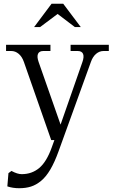

<svg xmlns="http://www.w3.org/2000/svg" viewBox="-20 -744 610 1020"><path d="M106.9 -415Q97.2 -442.9 79.3 -458Q61.5 -473.1 39.1 -473.1H12.2V-505.9H248V-473.1H210.9Q188.5 -473.1 181.9 -458Q175.3 -442.9 185.1 -415L301.8 -82L418 -415Q427.7 -442.9 421.1 -458Q414.6 -473.1 392.1 -473.1H355V-505.9H558.1V-473.1H530.8Q508.3 -473.1 490.5 -458Q472.7 -442.9 462.9 -415L291 60.1Q270 118.2 247.1 157Q224.1 195.8 197.8 217.3Q171.4 238.8 144 247.3Q116.7 255.9 82 255.9Q47.4 255.9 19 246.1L24.9 175.8L41 164.1Q72.3 181.2 95.2 181.2Q149.4 181.2 188.5 148.4Q227.5 115.7 254.9 39.1L269 0H252ZM161.1 -600.1 253.9 -724.1H315.9L409.2 -600.1H377.9L286.1 -669.9L192.9 -600.1Z"/></svg>

Font: LT Superior Serif
Style: Regular
Weight: 400
Designer: Daniel Lyons
Foundry: LyonsType
Version: Version 2.120;FEAKit 1.0